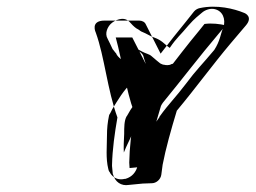

<svg xmlns="http://www.w3.org/2000/svg" viewBox="-20 -900 758 569"><path d="M264 -803C290 -731 298 -634 328 -552C320 -506 313 -457 312 -411V-408L314 -387C314 -386 314 -384 315 -383C321 -361 339 -348 362 -352L403 -356L430 -357C443 -357 456 -368 458 -382L462 -412C471 -459 487 -516 504 -572C560 -639 610 -708 664 -772L709 -825C729 -849 709 -860 703 -862C674 -874 623 -887 572 -876C567 -875 560 -872 555 -866L532 -837C506 -805 481 -774 456 -741L412 -828C409 -835 401 -839 392 -839H290C246 -839 264 -803 264 -803ZM299 -785C289 -802 300 -821 308 -829C318 -839 346 -854 364 -835C370 -828 377 -821 384 -816C387 -814 392 -812 395 -809C400 -805 403 -806 423 -795C437 -787 448 -788 468 -770C475 -764 476 -763 483 -758C504 -789 515 -796 538 -824C558 -847 568 -853 578 -862C588 -871 604 -876 616 -873C639 -868 650 -845 642 -818C642 -817 640 -815 640 -814C634 -800 632 -778 615 -752C580 -710 560 -691 532 -653C501 -612 479 -591 454 -556L453 -555C453 -555 453 -554 452 -552C452 -551 450 -549 449 -548L443 -539C433 -525 426 -514 420 -496C409 -466 398 -450 390 -428C390 -428 393 -382 352 -370H350C317 -362 305 -390 305 -390C302 -393 302 -396 301 -399C293 -431 297 -466 297 -497C297 -520 299 -538 303 -557C303 -560 307 -564 308 -567L313 -577C329 -603 347 -634 370 -654C365 -665 366 -673 366 -678C365 -683 361 -698 358 -707C347 -719 328 -730 324 -742L322 -744L315 -753C314 -754 313 -755 313 -756C308 -766 304 -776 299 -785ZM323 -789C343 -716 353 -633 377 -569C379 -566 379 -560 378 -555C369 -509 364 -464 363 -418L364 -402L406 -406H411L412 -414C422 -468 440 -529 457 -586C458 -589 461 -593 463 -596C519 -664 571 -733 628 -800L649 -825C631 -829 608 -832 586 -829L570 -809C535 -767 504 -726 469 -681C441 -645 427 -681 427 -681L372 -789ZM348 -503C347 -483 346 -465 347 -448C356 -471 365 -486 373 -506C381 -528 391 -547 402 -563C409 -574 404 -568 416 -584C442 -620 468 -645 494 -679C525 -720 542 -738 574 -777C580 -791 583 -798 586 -808C584 -805 580 -801 575 -796C547 -762 537 -754 517 -724C516 -722 514 -719 512 -717C511 -716 489 -710 488 -710C485 -708 481 -707 477 -707C472 -707 470 -707 467 -708C463 -708 459 -710 455 -712C448 -718 442 -722 431 -732C420 -742 419 -737 394 -751C389 -754 386 -755 383 -756C393 -746 405 -742 406 -729C407 -726 415 -704 416 -692L415 -691C416 -684 415 -685 415 -684C428 -664 427 -655 427 -655C426 -645 417 -638 413 -633L405 -623C405 -622 404 -622 403 -621C386 -604 369 -580 356 -556L355 -555C348 -542 348 -523 348 -503Z"/></svg>

Font: Hussar Pisanka
Style: OutKur
Weight: 400
Designer: Robert Jablonski
Foundry: Cannot Into Space Fonts
Version: Version 1.070